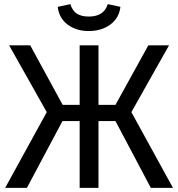

<svg xmlns="http://www.w3.org/2000/svg" viewBox="-20 -908 861 928"><path d="M615 -366 816 0H709L538 -323H456V0H365V-323H282L110 0H5L206 -366L24 -689H126L283 -401H365V-689H456V-401H538L697 -689H797ZM259 -875 320 -888Q330 -856 351.5 -842Q373 -828 409 -828Q445 -828 468 -842.5Q491 -857 501 -888L562 -875Q556 -821 513.5 -789.5Q471 -758 409 -758Q348 -758 306.5 -789.5Q265 -821 259 -875Z"/></svg>

Font: FiraGO
Style: Regular
Weight: 400
Designer: bBox Type
Foundry: bBox Type GmbH
Version: Version 1.001;April 20, 2020;FontCreator 12.0.0.2555 64-bit